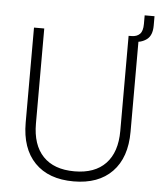

<svg xmlns="http://www.w3.org/2000/svg" viewBox="-57 -866 784 932"><g transform="rotate(5 335.5 -400.5)"><path d="M336 16Q214 16 147 -53Q80 -122 80 -248V-711H130V-248Q130 -144 183 -88.5Q236 -33 336 -33Q435 -33 488 -88.5Q541 -144 541 -248V-711H591V-248Q591 -122 524 -53Q457 16 336 16ZM546 -683.6V-711.4H555Q581 -711.4 595.5 -725.9Q610 -740.3 610 -775.2V-817H658V-771.2Q658 -723.4 631.5 -703.5Q605 -683.6 562 -683.6Z"/></g></svg>

Font: Geist ExtLt
Style: Regular
Weight: 400
Designer: Basement.studio, Andrés Briganti, Mateo Zaragoza
Foundry: Basement.studio, Vercel, Andrés Briganti, Guido Ferreyra, Mateo Zaragoza
Version: Version 1.401